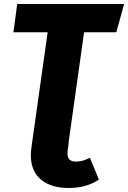

<svg xmlns="http://www.w3.org/2000/svg" viewBox="-20 -715 640 959"><path d="M561 -554H400L322 0H140L218 -554H47L66 -695H600ZM134 60Q134 42 137 22L140 0H323L318 37Q317 43 317 52Q317 92 358 92Q378 92 393.5 87.5Q409 83 429 73L474 182Q412 224 323 224Q235 224 184.5 182Q134 140 134 60Z"/></svg>

Font: Trujillo ExtraBold
Style: Italic
Weight: 800
Italic angle: -8°
Designer: Fira Sans original fonts by bBox Type GmbH, Carrois Corporate GbR, & Edenspiekermann AG / Changes by Cristiano Sobral
Foundry: Fira Sans original fonts by bBox Type GmbH, Carrois Corporate GbR, & Edenspiekermann AG / Changes by Cristiano Sobral
Version: Version 4.301;July 28, 2020;FontCreator 13.0.0.2655 64-bit